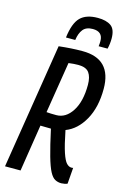

<svg xmlns="http://www.w3.org/2000/svg" viewBox="-139 -967 679 1038"><g transform="rotate(15 200.5 -447.5)"><path d="M-3 0 109 -702Q145 -706 176.5 -708Q208 -710 241 -710Q404 -710 404 -542Q404 -439 364.5 -368.5Q325 -298 262 -274Q278 -193 291.5 -153Q305 -113 318 -99.5Q331 -86 345 -86Q347 -86 349.5 -86Q352 -86 355 -87L348 3Q343 6 332 8Q321 10 314 10Q295 10 279 1.5Q263 -7 249 -33.5Q235 -60 219.5 -114.5Q204 -169 184 -261Q163 -261 150 -261.5Q137 -262 125 -262L84 0ZM193 -339Q246 -339 281 -393.5Q316 -448 316 -541Q316 -585 299 -608.5Q282 -632 238 -632Q214 -632 184 -628L138 -341Q150 -340 163 -339.5Q176 -339 193 -339ZM275 -905Q322 -905 348.5 -886.5Q375 -868 375 -816Q375 -787 368 -758H318Q319 -766 319.5 -773Q320 -780 320 -787Q320 -840 264 -840Q227 -840 209.5 -818Q192 -796 187 -758H135Q145 -840 177.5 -872.5Q210 -905 275 -905Z"/></g></svg>

Font: Georama Condensed Medium
Style: Italic
Weight: 500
Width: 3
Italic angle: -9°
Designer: Jean-Baptiste Levee
Foundry: Production Type
Version: Version 1.000